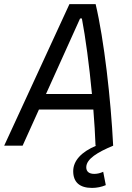

<svg xmlns="http://www.w3.org/2000/svg" viewBox="-40 -714 645 941"><path d="M411.1 207C434.6 207 458 202.1 478.5 193.4L465.8 127.9C452.6 134.3 437 138.2 422.4 138.2C396.5 138.2 382.8 127 382.8 106C382.8 64.5 439 31.7 514.6 0C503.4 -226.6 470.2 -519 428.7 -693.8H300.3L-19.5 0H70.8L150.9 -177.2H417.5C422.4 -115.7 426.3 -55.2 428.2 0H431.6C358.4 30.3 318.8 74.2 318.8 125C318.8 179.2 350.6 207 411.1 207ZM185.5 -253.4 352.5 -623.5H361.3C378.9 -531.7 397.5 -393.6 410.6 -253.4Z"/></svg>

Font: Cascadia Mono NF SemiLight
Style: Italic
Weight: 350
Italic angle: -10°
Monospace: yes
Designer: Aaron Bell
Foundry: Saja Typeworks
Version: Version 2404.023